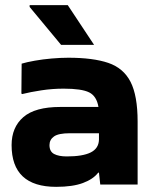

<svg xmlns="http://www.w3.org/2000/svg" viewBox="-20 -725 599 745"><path d="M245 -501Q341 -501 400 -481Q459 -461 486.5 -407.5Q514 -354 514 -253V-9H369L364 -55H361Q342 -30 302 -15Q262 0 198 0Q25 0 25 -162Q25 -231 70.5 -270.5Q116 -310 214 -310H362Q355 -352 326 -366.5Q297 -381 227 -381Q183 -381 140.5 -374.5Q98 -368 66 -360L63 -362L64 -478Q84 -484 115 -489.5Q146 -495 180.5 -498Q215 -501 245 -501ZM239 -118Q301 -118 332 -133.5Q363 -149 364 -183V-208H251Q207 -208 189.5 -195.5Q172 -183 172 -162Q172 -137 190 -127.5Q208 -118 239 -118ZM95 -698V-705H243L345 -551H217Z"/></svg>

Font: Bakbak One
Style: Regular
Weight: 400
Designer: Saumya Kishore and Sanchit Sawaria
Foundry: A Good Feeling
Version: Version 1.003; ttfautohint (v1.8.3)